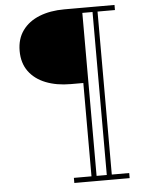

<svg xmlns="http://www.w3.org/2000/svg" viewBox="-60 -797 735 994"><g transform="rotate(-5 308.0 -300.0)"><path d="M312 -361.5Q238.5 -361.5 182.2 -383.8Q126 -406 94.5 -449.2Q63 -492.5 63 -555.5Q63 -618 94.5 -661.5Q126 -705 182.2 -727.5Q238.5 -750 312 -750H573V-723.5H392V-361.5ZM285.5 150V123.5H573V150ZM377 150V-750H403.5V150ZM456.5 150V-750H482.5V150Z"/></g></svg>

Font: Bodoni Moda SC 9pt Medium
Style: Regular
Weight: 500
Designer: Owen Earl
Foundry: indestructible type
Version: Version 2.005